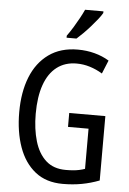

<svg xmlns="http://www.w3.org/2000/svg" viewBox="-62 -988 700 1043"><g transform="rotate(5 288.0 -466.5)"><path d="M322 -377H519V-26Q472 -8 423.5 1Q375 10 320 10Q229 10 169.5 -37.5Q110 -85 80.5 -168Q51 -251 51 -358Q51 -467 83.5 -549Q116 -631 180.5 -677.5Q245 -724 339 -724Q387 -724 430.5 -712.5Q474 -701 510 -679L480 -606Q447 -626 411.5 -637Q376 -648 339 -648Q276 -648 231.5 -614Q187 -580 164 -515Q141 -450 141 -357Q141 -274 160.5 -208Q180 -142 221.5 -104.5Q263 -67 330 -67Q352 -67 370 -68.5Q388 -70 404 -73.5Q420 -77 434 -82V-301H322ZM459 -934Q450 -918 434 -898Q418 -878 399 -856.5Q380 -835 361 -816Q342 -797 326 -783H272V-794Q290 -819 305.5 -844.5Q321 -870 335 -895.5Q349 -921 359 -943H459Z"/></g></svg>

Font: Noto Sans Display Condensed
Style: Regular
Weight: 400
Width: 3
Designer: Monotype Design Team
Foundry: Monotype Imaging Inc.
Version: Version 2.003